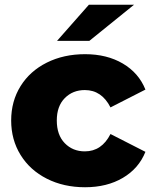

<svg xmlns="http://www.w3.org/2000/svg" viewBox="-20 -779 643 808"><path d="M27 -272Q27 -353 66.5 -416.5Q106 -480 177 -515.5Q248 -551 338 -551Q430 -551 497 -511.5Q564 -472 592 -402L445 -327Q408 -400 337 -400Q286 -400 252.5 -366Q219 -332 219 -272Q219 -211 252.5 -176.5Q286 -142 337 -142Q408 -142 445 -215L592 -140Q564 -70 497 -30.5Q430 9 338 9Q248 9 177 -27Q106 -63 66.5 -127Q27 -191 27 -272ZM354 -759H544L356 -607H220Z"/></svg>

Font: Montserrat Alternates ExtraBold
Style: Regular
Weight: 800
Designer: Julieta Ulanovsky
Foundry: Julieta Ulanovsky
Version: Version 7.200